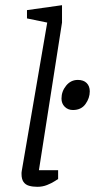

<svg xmlns="http://www.w3.org/2000/svg" viewBox="-20 -717 366 740"><path d="M124 3Q106 3 92 -1Q78 -5 70.5 -16Q63 -27 63 -46Q63 -48 63 -51.5Q63 -55 64 -59L162 -630L84 -646V-678L219 -697V-630L130 -61H204V-27Q202 -26 190.5 -18.5Q179 -11 161.5 -4Q144 3 124 3ZM261 -293Q242 -293 229.5 -305.5Q217 -318 217 -337Q217 -365 235 -387Q253 -409 280 -409Q302 -409 314 -397Q326 -385 326 -365Q326 -339 309.5 -316Q293 -293 261 -293Z"/></svg>

Font: Faustina Light Light
Style: Italic
Weight: 300
Italic angle: -8°
Version: Version 1.200